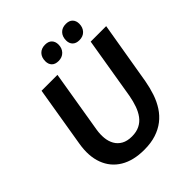

<svg xmlns="http://www.w3.org/2000/svg" viewBox="-228 -961 1110 1110"><g transform="rotate(-45 327.0 -406.0)"><path d="M305 11.7Q215.8 11.7 157.1 -23.8Q98.3 -59.2 73.8 -124.6Q49.2 -190 64.2 -279.2L125.8 -650H255.8L191.7 -264.2Q186.7 -231.7 189.6 -201.2Q192.5 -170.8 206.2 -146.2Q220 -121.7 245.4 -107.5Q270.8 -93.3 309.2 -93.3Q345.8 -93.3 372.5 -106.7Q399.2 -120 417.1 -144.2Q435 -168.3 446.2 -200.4Q457.5 -232.5 464.2 -269.2L527.5 -650H654.2L589.2 -265Q580.8 -218.3 566.7 -176.2Q552.5 -134.2 530 -99.6Q507.5 -65 475.8 -40.4Q444.2 -15.8 402.1 -2.1Q360 11.7 305 11.7ZM317.5 -701.7Q290 -701.7 275.8 -716.2Q261.7 -730.8 261.7 -755Q261.7 -786.7 279.6 -805.4Q297.5 -824.2 328.3 -824.2Q355.8 -824.2 370 -809.2Q384.2 -794.2 384.2 -770Q384.2 -740 365.8 -720.8Q347.5 -701.7 317.5 -701.7ZM487.5 -701.7Q460.8 -701.7 446.2 -716.2Q431.7 -730.8 431.7 -755Q431.7 -786.7 449.6 -805.4Q467.5 -824.2 498.3 -824.2Q525.8 -824.2 540 -809.2Q554.2 -794.2 554.2 -770Q554.2 -740 536.2 -720.8Q518.3 -701.7 487.5 -701.7Z"/></g></svg>

Font: Familjen Grotesk SemiBold
Style: Italic
Weight: 600
Italic angle: -9.46201°
Designer: Anders Wikstroem, Jonas Baeckman, Matilda Gysing, Kristian Moeller
Foundry: Familjen STHLM AB
Version: Version 2.002